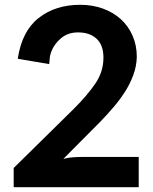

<svg xmlns="http://www.w3.org/2000/svg" viewBox="-20 -780 636 800"><path d="M314 -760Q366 -760 409.5 -744Q453 -728 484 -699.5Q515 -671 532.5 -631Q550 -591 550 -543Q549 -504 535.5 -467.5Q522 -431 501 -398Q480 -365 453.5 -334Q427 -303 399 -274L244 -118Q264 -123 282.5 -124.5Q301 -126 318 -126H558V0H37V-80L288 -327Q345 -384 378 -433Q411 -482 411 -540Q411 -592 382.5 -618.5Q354 -645 305 -645Q263 -645 234 -620.5Q205 -596 193 -563Q189 -552 187.5 -540Q186 -528 185 -513L54 -535Q71 -650 141 -705Q211 -760 314 -760Z"/></svg>

Font: SpoqaHanSans-Bold
Style: Regular
Weight: 700
Designer: [Spoqa Han Sans] Dong-huui Kim \uAE40 \uB3D9 \uD718   [Noto Sans] Ryoko NISHIZUKA \u897F \u585A \u6DBC \u5B50  (kana & i
Foundry: Spoqa (http://www.spoqa-han-sans.com)
Version: Version 2.000